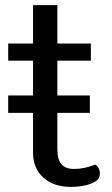

<svg xmlns="http://www.w3.org/2000/svg" viewBox="-20 -720 437 750"><path d="M370 -42Q370 -22 355 -13Q340 -2 313.5 4Q287 10 256 10Q189 10 149 -26.5Q109 -63 109 -124V-279H12V-347H109V-483H12V-550H109V-700H204V-550H335V-483H204V-347H331V-279H204V-137Q204 -97 220 -78.5Q236 -60 269 -60Q309 -60 352 -77Q360 -73 365 -63.5Q370 -54 370 -42Z"/></svg>

Font: Krub Medium
Style: Regular
Weight: 500
Designer: Ekaluck Peanpanawate
Foundry: Cadson Demak Co.,Ltd.
Version: Version 1.000; ttfautohint (v1.6)